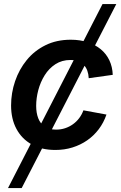

<svg xmlns="http://www.w3.org/2000/svg" viewBox="-20 -748 614 972"><path d="M20.5 204.1 499 -727.5H568.8L89.8 204.1ZM260.3 11.2Q190.4 11.2 140.4 -16.8Q90.3 -44.9 63.2 -95.5Q36.1 -146 36.1 -213.9Q36.1 -277.3 56.4 -336.9Q76.7 -396.5 115.2 -443.8Q153.8 -491.2 210 -519Q266.1 -546.9 338.4 -546.9Q384.8 -546.9 423.3 -534.4Q461.9 -522 490 -498.8Q518.1 -475.6 533.7 -442.6Q549.3 -409.7 550.8 -369.1L429.2 -352.1Q428.2 -373 422.1 -389.9Q416 -406.7 404.5 -418.9Q393.1 -431.2 376.5 -437.7Q359.9 -444.3 336.4 -444.3Q293.5 -444.3 260.7 -423.1Q228 -401.9 206.3 -367.2Q184.6 -332.5 173.8 -291.7Q163.1 -251 163.1 -211.9Q163.1 -176.3 173.6 -149.2Q184.1 -122.1 206.5 -106.9Q229 -91.8 264.2 -91.8Q288.1 -91.8 309.6 -98.9Q331.1 -106 349.1 -118.9Q367.2 -131.8 380.9 -149.9Q394.5 -168 402.3 -189.5L519 -168Q504.9 -127 480 -94Q455.1 -61 421.4 -37.6Q387.7 -14.2 346.9 -1.5Q306.2 11.2 260.3 11.2Z"/></svg>

Font: Inter 18pt SemiBold
Style: Italic
Weight: 600
Italic angle: -9.3988°
Designer: Rasmus Andersson
Foundry: rsms
Version: Version 4.001;git-66647c0bb